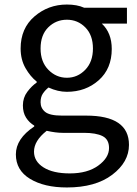

<svg xmlns="http://www.w3.org/2000/svg" viewBox="-20 -577 603 847"><path d="M275 250Q175 250 112.5 212Q50 174 50 104Q50 35 131 -19V-23Q109 -36 95 -58Q81 -80 81 -112Q81 -146 100.5 -172Q120 -198 142 -213V-217Q114 -239 92.5 -276.5Q71 -314 71 -363Q71 -452 132 -504.5Q193 -557 275 -557Q320 -557 351 -543H540V-473H429Q473 -432 473 -361Q473 -274 415.5 -223Q358 -172 275 -172Q235 -172 194 -191Q179 -179 169 -164Q159 -149 159 -126Q159 -100 179 -83.5Q199 -67 254 -67H360Q549 -67 549 62Q549 138 475 194Q401 250 275 250ZM275 -234Q322 -234 356 -269Q390 -304 390 -363Q390 -422 356.5 -456Q323 -490 275 -490Q227 -490 193 -456.5Q159 -423 159 -363Q159 -304 193.5 -269Q228 -234 275 -234ZM288 188Q366 188 413.5 153.5Q461 119 461 76Q461 38 432.5 23.5Q404 9 350 9H256Q226 9 186 0Q130 44 130 92Q130 135 172 161.5Q214 188 288 188Z"/></svg>

Font: Noto Sans CJK KR Regular (TTF)
Style: Regular
Weight: 400
Designer: Ryoko NISHIZUKA 西塚涼子 (kana & ideographs); Paul D. Hunt (Latin, Greek & Cyrillic); Wenlong ZHANG 张文龙 (bopomofo); Sandoll 
Foundry: Adobe Systems Incorporated
Version: Version 1.004;PS 1.004;hotconv 1.0.82;makeotf.lib2.5.63406